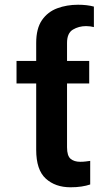

<svg xmlns="http://www.w3.org/2000/svg" viewBox="-20 -788 470 818"><path d="M360.1 -528.4V-432.5H265.6V-160.5Q265.6 -123.9 280.9 -111.3Q296.2 -98.7 321.7 -98.7Q334.5 -98.7 345.5 -100.1Q356.5 -101.6 364.3 -102.6V-2.1Q347.7 3.6 326.9 6.7Q306.1 9.9 280.5 9.9Q215.6 9.9 174.9 -27.2Q134.2 -64.3 134.2 -149.9V-432.5H50.4V-528.4H134.2V-605.1Q134.2 -666.5 158.7 -702.1Q183.2 -737.6 223.9 -752.7Q264.6 -767.8 312.5 -767.8Q350.9 -767.8 380 -759.9V-672.6Q373.6 -674.4 364.7 -675.6Q355.8 -676.8 346.9 -676.8Q315.7 -676.8 290.7 -661.9Q265.6 -647 265.6 -605.1V-528.4Z"/></svg>

Font: Inter UI Semi Bold
Style: Regular
Weight: 600
Designer: Rasmus Andersson
Foundry: rsms
Version: 3.2;8d6f07862